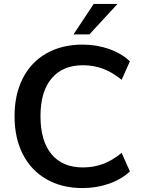

<svg xmlns="http://www.w3.org/2000/svg" viewBox="-20 -948 725 977"><path d="M54 -357Q54 -467 96 -549.5Q138 -632 216.5 -676.5Q295 -721 400 -721Q472 -721 535.5 -698.5Q599 -676 641 -636L599 -542Q551 -581 503.5 -598.5Q456 -616 402 -616Q299 -616 242.5 -549Q186 -482 186 -357Q186 -231 242 -163.5Q298 -96 402 -96Q456 -96 503.5 -113.5Q551 -131 599 -170L641 -76Q599 -36 535.5 -13.5Q472 9 400 9Q295 9 216.5 -36Q138 -81 96 -163.5Q54 -246 54 -357ZM354 -773 457 -928H578L435 -773Z"/></svg>

Font: Muli
Style: Bold
Weight: 700
Designer: Vernon Adams
Foundry: Vernon Adams
Version: Version 2.001